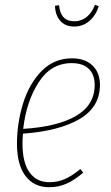

<svg xmlns="http://www.w3.org/2000/svg" viewBox="-20 -773 463 803"><path d="M76 -214Q74 -186 74 -173Q74 -93 103.5 -52Q133 -11 186 -11Q222 -11 252 -24.5Q282 -38 316 -66L328 -51Q292 -20 258.5 -5Q225 10 186 10Q122 10 86.5 -37Q51 -84 51 -172Q51 -258 76.5 -340.5Q102 -423 154 -476Q206 -529 281 -529Q336 -529 367 -499Q398 -469 398 -418Q398 -325 312.5 -275Q227 -225 76 -214ZM77 -234Q221 -243 298.5 -288.5Q376 -334 376 -418Q376 -461 351.5 -485Q327 -509 280 -509Q193 -509 141.5 -428.5Q90 -348 77 -234ZM210 -749 227 -751Q233 -684 291 -684Q320 -684 342.5 -702Q365 -720 377 -753L393 -747Q381 -709 354 -685.5Q327 -662 290 -662Q253 -662 232 -686Q211 -710 210 -749Z"/></svg>

Font: Fira Sans Extra Condensed Thin
Style: Italic
Weight: 250
Width: 3
Italic angle: -8°
Designer: Carrois Corporate & Edenspiekermann AG
Foundry: Carrois Corporate GbR & Edenspiekermann AG
Version: Version 4.203